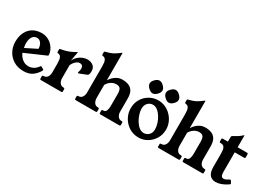

<svg xmlns="http://www.w3.org/2000/svg" viewBox="-15 -1398 2886 2102"><g transform="rotate(30 1428.5 -346.5)"><path d="M443 -98Q415 -49 372.5 -19Q330 11 262 11Q189 11 136 -21.5Q83 -54 54.5 -107.5Q26 -161 26 -224Q26 -285 44 -328.5Q62 -372 91 -399Q120 -426 156 -438.5Q192 -451 228 -451Q274 -451 309.5 -434Q345 -417 369 -390.5Q393 -364 405 -334.5Q417 -305 417 -280Q417 -278 416.5 -276Q416 -274 414 -272Q412 -270 409 -269L102 -135L93 -187L341 -311L275 -225Q289 -268 283.5 -303Q278 -338 259 -359Q240 -380 214 -380Q180 -380 162 -358Q144 -336 138.5 -304.5Q133 -273 136.5 -243.5Q140 -214 148 -200L150 -170Q158 -143 176.5 -118Q195 -93 222 -77.5Q249 -62 286 -62Q315 -62 345 -78Q375 -94 397 -126Q404 -137 413 -131L441 -114Q449 -109 443 -98Z M479 0Q466 0 466 -13V-40Q466 -53 479 -53H481Q513 -53 529 -77Q545 -101 545 -136V-247Q545 -271 542 -293Q539 -315 528.5 -330.5Q518 -346 493 -348Q483 -349 483 -360V-390Q483 -400 496 -401Q559 -411 604 -431Q649 -451 667 -464Q671 -467 674 -467H675Q678 -467 677 -465L656 -348Q672 -382 696.5 -404.5Q721 -427 750.5 -439Q780 -451 811 -451Q852 -451 881.5 -428.5Q911 -406 911 -361Q911 -341 907.5 -326Q904 -311 888 -304L805 -271Q803 -270 801 -269.5Q799 -269 797 -269Q789 -269 789 -277Q789 -279 789.5 -281Q790 -283 791 -285Q796 -298 797.5 -309Q799 -320 799 -329Q799 -353 787 -364Q775 -375 757 -375Q737 -375 719.5 -362.5Q702 -350 689 -332.5Q676 -315 669 -298V-136Q669 -101 685.5 -77Q702 -53 734 -53H735Q749 -53 749 -40V-13Q749 0 735 0Z M1172 -53Q1185 -53 1185 -40V-13Q1185 0 1170 0H921Q906 0 906 -13V-40Q906 -53 919 -53H921Q953 -53 969 -77Q985 -101 985 -136V-466Q985 -491 982 -513Q979 -535 968 -550.5Q957 -566 933 -568Q922 -569 922 -580V-610Q922 -615 925 -617.5Q928 -620 935 -621Q990 -634 1025 -653Q1060 -672 1097 -702Q1100 -704 1102 -704H1103Q1105 -704 1105 -702V-359Q1117 -379 1137.5 -400.5Q1158 -422 1187 -436.5Q1216 -451 1254 -451Q1295 -451 1329 -438Q1363 -425 1383 -392Q1403 -359 1403 -299V-136Q1403 -101 1419.5 -77Q1436 -53 1468 -53H1470Q1483 -53 1483 -40V-13Q1483 0 1470 0H1231Q1218 0 1218 -13V-40Q1218 -53 1231 -53H1239Q1263 -53 1273 -77Q1283 -101 1283 -136V-287Q1283 -331 1270 -352.5Q1257 -374 1216 -374Q1196 -374 1174.5 -365Q1153 -356 1135 -339.5Q1117 -323 1105 -301V-137Q1105 -102 1121 -77.5Q1137 -53 1169 -53Z M1716 11Q1650 11 1597.5 -22Q1545 -55 1514.5 -109Q1484 -163 1484 -225Q1484 -290 1514 -341Q1544 -392 1594.5 -421.5Q1645 -451 1705 -451Q1756 -451 1798 -431Q1840 -411 1871.5 -377.5Q1903 -344 1920 -302Q1937 -260 1937 -216Q1937 -151 1906 -99.5Q1875 -48 1825 -18.5Q1775 11 1716 11ZM1743 -60Q1760 -60 1780.5 -69Q1801 -78 1816 -100Q1831 -122 1831 -160Q1831 -190 1819.5 -228Q1808 -266 1787 -300.5Q1766 -335 1738 -357.5Q1710 -380 1678 -380Q1642 -380 1615.5 -353.5Q1589 -327 1589 -280Q1589 -250 1600.5 -212.5Q1612 -175 1633 -140Q1654 -105 1682 -82.5Q1710 -60 1743 -60ZM1607.8 -645Q1636 -645 1661.8 -617.8Q1689 -592 1689 -565Q1689 -538 1661.8 -512.2Q1636 -485 1608.1 -485Q1582.9 -485 1555 -512Q1528 -537.3 1528 -565.3Q1528 -592 1555.2 -617.8Q1581 -645 1607.8 -645ZM1812.8 -645Q1841 -645 1866.8 -617.8Q1894 -592 1894 -565Q1894 -538 1866.8 -512.2Q1841 -485 1813.1 -485Q1787.9 -485 1760 -512Q1733 -537.3 1733 -565.3Q1733 -592 1760.2 -617.8Q1786 -645 1812.8 -645Z M2220 -53Q2233 -53 2233 -40V-13Q2233 0 2218 0H1969Q1954 0 1954 -13V-40Q1954 -53 1967 -53H1969Q2001 -53 2017 -77Q2033 -101 2033 -136V-466Q2033 -491 2030 -513Q2027 -535 2016 -550.5Q2005 -566 1981 -568Q1970 -569 1970 -580V-610Q1970 -615 1973 -617.5Q1976 -620 1983 -621Q2038 -634 2073 -653Q2108 -672 2145 -702Q2148 -704 2150 -704H2151Q2153 -704 2153 -702V-359Q2165 -379 2185.5 -400.5Q2206 -422 2235 -436.5Q2264 -451 2302 -451Q2343 -451 2377 -438Q2411 -425 2431 -392Q2451 -359 2451 -299V-136Q2451 -101 2467.5 -77Q2484 -53 2516 -53H2518Q2531 -53 2531 -40V-13Q2531 0 2518 0H2279Q2266 0 2266 -13V-40Q2266 -53 2279 -53H2287Q2311 -53 2321 -77Q2331 -101 2331 -136V-287Q2331 -331 2318 -352.5Q2305 -374 2264 -374Q2244 -374 2222.5 -365Q2201 -356 2183 -339.5Q2165 -323 2153 -301V-137Q2153 -102 2169 -77.5Q2185 -53 2217 -53Z M2845 -63Q2848 -60 2848 -55Q2848 -50 2841 -46L2815 -29Q2791 -14 2757 -1.5Q2723 11 2690 11Q2664 11 2640.5 -1Q2617 -13 2603 -42.5Q2589 -72 2589 -124V-287Q2589 -311 2586 -334Q2583 -357 2570 -372Q2557 -387 2525 -387Q2512 -387 2512 -400V-427Q2512 -440 2525 -440H2589V-499Q2589 -510 2597 -515Q2617 -526 2648.5 -544.5Q2680 -563 2705 -588Q2706 -590 2709 -590H2711Q2712 -590 2712 -587V-440H2830Q2844 -440 2844 -427V-389Q2844 -376 2830 -376H2712V-124Q2712 -90 2722.5 -77Q2733 -64 2749 -64Q2764 -64 2781 -72.5Q2798 -81 2812 -90Q2815 -92 2817.5 -92.5Q2820 -93 2822 -93Q2828 -93 2831 -86Z"/></g></svg>

Font: Young Serif Light
Style: Regular
Weight: 300
Designer: Bastien Sozeau
Foundry: NBR — Bastien Sozeau
Version: Version 5.001